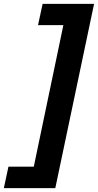

<svg xmlns="http://www.w3.org/2000/svg" viewBox="-79 -813 510 1000"><path d="M411 -793H143L119 -682H251L97 55H-35L-59 167H209Z"/></svg>

Font: Mona Sans
Style: Bold Italic
Weight: 700
Italic angle: -11.7°
Designer: Deni Anggara
Foundry: GitHub
Version: Version 2.000;Glyphs 3.2.3 (3260)